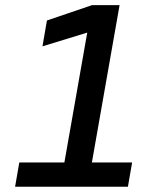

<svg xmlns="http://www.w3.org/2000/svg" viewBox="-20 -713 626 733"><path d="M209.5 0 331.5 -693.4H436.5L314.5 0ZM37.6 0 53.7 -92.8H234.9L220.2 0ZM304.2 0 318.8 -92.8H484.4L468.3 0ZM142.1 -536.1 159.2 -634.8 331.5 -693.4 318.8 -590.3Z"/></svg>

Font: Cascadia Code
Style: Italic
Weight: 400
Italic angle: -10°
Designer: Aaron Bell
Foundry: Saja Typeworks
Version: Version 2407.024